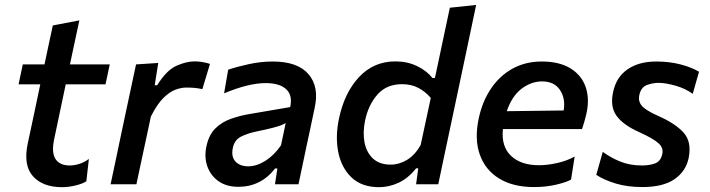

<svg xmlns="http://www.w3.org/2000/svg" viewBox="-20 -764 2942 796"><path d="M237.5 12Q157 12 116.5 -33.5Q76 -79 95 -169Q109 -234 121.5 -293Q134 -352 147 -414.5H57L74.5 -497H164.5Q173.5 -540.5 181.8 -578.8Q190 -617 199 -658.5L309 -679.5Q298.5 -630 289.5 -588.5Q280.5 -547 270 -497H435L417.5 -414.5H252.5L205 -189Q192.5 -132 210 -105Q227.5 -78 269 -78Q287.5 -78 308 -84.2Q328.5 -90.5 348.5 -105L338 -12.5Q323 -2.5 293.8 4.8Q264.5 12 237.5 12Z M438.5 0Q450 -54.5 460.8 -105Q471.5 -155.5 484.5 -218L495 -267.5Q506 -318 518.2 -376.2Q530.5 -434.5 544 -497L636 -503L621.5 -410.5H631.5Q670 -472.5 711 -491Q752 -509.5 786.5 -509.5Q803.5 -509.5 820.5 -506.5Q837.5 -503.5 850.5 -499L819 -394.5Q800 -398.5 784.5 -399.8Q769 -401 752 -401Q732.5 -401 708.2 -392.5Q684 -384 657.8 -358.2Q631.5 -332.5 605.5 -281L591 -212.5Q578.5 -155 567.8 -104.8Q557 -54.5 545.5 0Z M968 10.5Q919 10.5 886 -12.8Q853 -36 839.5 -74.5Q826 -113 836 -158.5Q846 -205 872.8 -231.5Q899.5 -258 936.8 -271.2Q974 -284.5 1016 -291.5L1183 -320Q1194 -368 1166.8 -393.8Q1139.5 -419.5 1081.5 -419.5Q1010.5 -419.5 909 -377L926 -475Q961 -487 1011.2 -498Q1061.5 -509 1110.5 -509Q1214 -509 1259 -456.5Q1304 -404 1284.5 -316.5Q1279.5 -293 1274 -266.8Q1268.5 -240.5 1262 -210L1250.5 -157Q1243.5 -122.5 1235.2 -83.8Q1227 -45 1217.5 0H1120L1130 -65.5H1120.5Q1061.5 10.5 968 10.5ZM1009 -74.5Q1044 -74.5 1080.2 -97.2Q1116.5 -120 1145 -161.5L1164.5 -254Q1156.5 -249 1144 -244.2Q1131.5 -239.5 1108.2 -233.5Q1085 -227.5 1044 -219Q1005 -211 978.2 -197Q951.5 -183 945 -149.5Q938 -113.5 956.5 -94Q975 -74.5 1009 -74.5Z M1552 12Q1480 12 1437.8 -28Q1395.5 -68 1382.5 -132.8Q1369.5 -197.5 1385.5 -273Q1408 -380 1468.8 -444.8Q1529.5 -509.5 1619.5 -509.5Q1669 -509.5 1709.5 -489.8Q1750 -470 1773 -440.5H1783L1794.5 -494Q1807.5 -555 1820 -614.5Q1832.5 -674 1845 -732L1954 -743.5Q1941.5 -683.5 1928.5 -622Q1915.5 -560.5 1901.5 -494L1843 -218Q1829.5 -155.5 1819 -105Q1808.5 -54.5 1797 0H1705L1714 -66H1705Q1672.5 -25 1632.8 -6.5Q1593 12 1552 12ZM1600 -81.5Q1634.5 -81.5 1667.5 -101.2Q1700.5 -121 1724 -163L1766 -358Q1744.5 -383.5 1715.2 -399.2Q1686 -415 1647 -415Q1582.5 -415 1544.8 -372Q1507 -329 1493.5 -264Q1483.5 -215.5 1491.2 -174Q1499 -132.5 1526 -107Q1553 -81.5 1600 -81.5Z M2193.5 11.5Q2107.5 11.5 2050 -23.5Q1992.5 -58.5 1969.5 -122.2Q1946.5 -186 1964.5 -272Q1979.5 -343.5 2015.8 -397Q2052 -450.5 2105.5 -479.8Q2159 -509 2226 -509Q2299.5 -509 2346 -480Q2392.5 -451 2409 -400.5Q2425.5 -350 2409.5 -285.5Q2402.5 -256.5 2393 -229H2065Q2057.5 -157 2098.5 -118Q2139.5 -79 2214.5 -79Q2249 -79 2289.5 -88Q2330 -97 2362.5 -115L2347.5 -19.5Q2328.5 -8.5 2286.2 1.5Q2244 11.5 2193.5 11.5ZM2227.5 -426.5Q2182.5 -426.5 2142.5 -396.2Q2102.5 -366 2081 -303L2317 -306Q2325 -356.5 2301.2 -391.5Q2277.5 -426.5 2227.5 -426.5Z M2643 11.5Q2581 11.5 2532.5 -3.2Q2484 -18 2452 -39L2479 -134.5Q2510.5 -111 2550.8 -94.5Q2591 -78 2640.5 -78Q2672 -78 2695 -86.2Q2718 -94.5 2725 -122.5Q2732.5 -149.5 2710.8 -169.5Q2689 -189.5 2628.5 -217Q2563.5 -246 2536 -284Q2508.5 -322 2522 -383Q2535 -444.5 2582 -476.8Q2629 -509 2700.5 -509Q2755 -509 2801.2 -497Q2847.5 -485 2878 -466.5L2852 -375Q2822 -397 2780.5 -408.8Q2739 -420.5 2710.5 -420.5Q2686.5 -420.5 2662 -411.5Q2637.5 -402.5 2630.5 -370Q2625 -346 2639.5 -327Q2654 -308 2708.5 -283.5Q2779.5 -252.5 2814 -214.2Q2848.5 -176 2835 -108.5Q2823.5 -53.5 2776.2 -21Q2729 11.5 2643 11.5Z"/></svg>

Font: Commissioner Medium
Style: Italic
Weight: 500
Italic angle: -12°
Designer: Kostas Bartsokas
Foundry: Kostas Bartsokas
Version: Version 1.000; ttfautohint (v1.8.3)